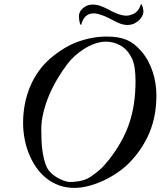

<svg xmlns="http://www.w3.org/2000/svg" viewBox="-20 -912 797 938"><path d="M497.6 -708.5Q470.7 -708.5 443.4 -698.7Q416 -689 391.1 -673.3Q366.2 -657.7 345.2 -638.4Q324.2 -619.1 310.1 -600.6Q285.2 -567.9 262 -529.3Q238.8 -490.7 220.9 -449Q203.1 -407.2 192.4 -364Q181.6 -320.8 181.6 -279.8Q181.6 -253.9 182.9 -223.6Q184.1 -193.4 189 -164.1Q193.8 -134.8 202.6 -109.6Q211.4 -84.5 227.1 -69.3Q237.3 -58.6 250.5 -50Q263.7 -41.5 276.9 -35.4Q290 -29.3 301.8 -26.1Q313.5 -22.9 320.8 -22.9Q325.7 -22.9 336.7 -23.4Q347.7 -23.9 362.1 -26.1Q376.5 -28.3 392.3 -33.4Q408.2 -38.6 422.4 -48.3Q445.3 -63.5 466.8 -82.3Q488.3 -101.1 511.7 -130.9Q545.9 -174.8 570.6 -218.5Q595.2 -262.2 611.1 -308.8Q627 -355.5 634.5 -406.7Q642.1 -458 642.1 -517.1Q642.1 -552.2 637.7 -581.1Q633.3 -609.9 622.6 -630.9Q600.6 -672.4 567.4 -690.4Q534.2 -708.5 497.6 -708.5ZM92.8 -311.5Q92.8 -359.4 101.6 -404.3Q110.4 -449.2 127.4 -489.7Q144.5 -530.3 169.7 -565.2Q194.8 -600.1 228 -628.4Q295.9 -685.5 364.3 -709.5Q432.6 -733.4 502 -733.4Q532.2 -733.4 556.4 -729.2Q580.6 -725.1 600.6 -716.3Q620.6 -707.5 637.7 -693.6Q654.8 -679.7 671.4 -660.6Q689.9 -639.2 703.6 -613.5Q717.3 -587.9 726.3 -560.1Q735.4 -532.2 739.7 -503.4Q744.1 -474.6 744.1 -446.8Q744.1 -344.7 710 -263.7Q675.8 -182.6 612.3 -117.2Q587.9 -92.3 555.4 -69.8Q522.9 -47.4 487.1 -30.5Q451.2 -13.7 414.1 -3.9Q377 5.9 343.8 5.9Q301.3 5.9 266.4 -7.3Q231.4 -20.5 203.6 -43.5Q175.8 -66.4 155 -97.2Q134.3 -127.9 120.4 -163.3Q106.4 -198.7 99.6 -236.6Q92.8 -274.4 92.8 -311.5ZM376.5 -790Q373 -790.5 370.8 -796.4Q368.7 -802.2 367.7 -809.6Q366.7 -816.9 366.2 -823.2Q365.7 -829.6 365.7 -832Q365.2 -841.8 369.1 -850.6Q373 -859.4 379.6 -866.5Q386.2 -873.5 394.3 -878.7Q402.3 -883.8 409.7 -886.2Q419.9 -889.6 434.1 -889.6Q452.6 -889.6 471.7 -882.6Q490.7 -875.5 507.8 -866.7Q517.1 -861.3 527.8 -856Q538.6 -850.6 550.3 -845.9Q562 -841.3 574.5 -838.4Q586.9 -835.4 598.6 -835.4Q609.9 -835.4 623.5 -840.8Q637.7 -845.2 649.2 -856.4Q660.6 -867.7 668.9 -892.1Q670.9 -892.1 673.1 -887.9Q675.3 -883.8 677 -877.9Q678.7 -872.1 679.7 -865.2Q680.7 -858.4 680.7 -853Q679.7 -843.3 675 -834.2Q670.4 -825.2 663.3 -817.4Q656.2 -809.6 647.7 -804Q639.2 -798.3 630.9 -794.9Q624.5 -792.5 617.9 -791.3Q611.3 -790 604.5 -790Q585.9 -790 569.3 -795.9Q552.7 -801.8 538.1 -810.1Q525.4 -816.4 512.7 -823Q500 -829.6 487.1 -834.7Q474.1 -839.8 461.4 -843.3Q448.7 -846.7 436.5 -846.7Q431.2 -846.7 426 -845.9Q420.9 -845.2 416.5 -843.3Q402.8 -837.9 393.1 -826.4Q383.3 -814.9 376.5 -790Z"/></svg>

Font: IM FELL French Canon
Style: Italic
Weight: 400
Italic angle: -17°
Designer: Igino Marini
Foundry: Igino Marini
Version: 3.00